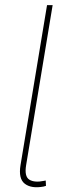

<svg xmlns="http://www.w3.org/2000/svg" viewBox="-20 -748 264 771"><path d="M155.8 1Q106.4 10.3 79.8 -10Q53.2 -30.3 62.5 -85.4L168.9 -727.5H191.4L85 -85.4Q77.1 -39.1 98.1 -26.4Q119.1 -13.7 158.2 -22Q161.6 -22.9 160.9 -22.7Q160.2 -22.5 163.6 -22.9L164.6 -1.5Q162.6 -1 160.4 -0.5Q158.2 0 155.8 1Z"/></svg>

Font: Inter 16pt Thin
Style: Italic
Weight: 250
Italic angle: -9.3988°
Version: Version 4.001;git-66647c0bb